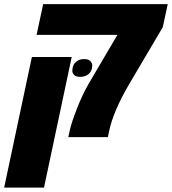

<svg xmlns="http://www.w3.org/2000/svg" viewBox="-71 -652 818 913"><path d="M703.1 -522.9 543 -251.5Q467.8 -123 448.2 -29.8L441.9 0H253.9L260.3 -29.8Q268.1 -67.4 295.2 -136.5Q322.3 -205.6 351.6 -255.4L487.3 -486.3H103L134.3 -632.3H726.6ZM-51.3 240.2 80.6 -380.9H270L138.2 240.2ZM293 -359.9Q307.6 -371.1 328.9 -371.1Q350.1 -371.1 358.9 -361.1Q367.7 -351.1 367.7 -342.3Q367.7 -313.5 347.7 -297.9Q332.5 -286.6 311 -286.6Q289.6 -286.6 281.2 -295.9Q272.9 -305.2 272.9 -314Q272.9 -344.7 293 -359.9Z"/></svg>

Font: Open Sans Hebrew Extra Bold
Style: Italic
Weight: 800
Italic angle: -12°
Foundry: Ascender Corporation, Yanek Iontef
Version: Version 2.001;PS 002.001;hotconv 1.0.70;makeotf.lib2.5.58329